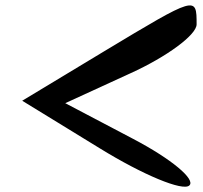

<svg xmlns="http://www.w3.org/2000/svg" viewBox="-20 -769 748 709"><path d="M62 -397 349 -221C508 -123 655 -62 679 -84C704 -106 613 -182 472 -256L221 -388L463 -499C595 -559 706 -640 706 -679C706 -785 706 -785 362 -578Z"/></svg>

Font: Venom Sans
Style: Regular
Weight: 400
Version: Version 1.001